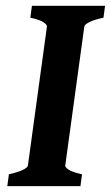

<svg xmlns="http://www.w3.org/2000/svg" viewBox="-20 -635 378 655"><path d="M333 -574.7Q301.3 -567.9 284.9 -559.6Q268.6 -551.3 267.6 -544.4L202.6 -70.3Q201.7 -64.5 214.6 -55.9Q227.5 -47.4 259.8 -40.5L254.4 0H4.9L10.3 -40.5Q41.5 -47.4 57.9 -55.4Q74.2 -63.5 75.2 -70.3L140.1 -544.4Q141.1 -550.3 128.2 -559.1Q115.2 -567.9 83.5 -574.7L88.9 -615.2H338.4Z"/></svg>

Font: Gentium Book Basic
Style: Bold Italic
Weight: 700
Italic angle: -8°
Designer: J. Victor Gaultney and Annie Olsen
Foundry: SIL International
Version: Version 1.102; 2013; Maintenance release